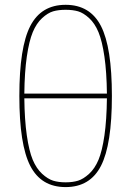

<svg xmlns="http://www.w3.org/2000/svg" viewBox="-20 -760 540 790"><path d="M104.5 -652.8Q149.4 -740.2 250 -740.2Q350.6 -740.2 395.5 -652.8Q440.4 -565.4 440.4 -365.2Q440.4 -165 395.5 -77.6Q350.6 9.8 250 9.8Q149.4 9.8 104.5 -77.6Q59.6 -165 59.6 -365.2Q59.6 -565.4 104.5 -652.8ZM80.1 -355.5Q81.1 -267.6 90.3 -203.1Q99.6 -138.7 114.7 -102.5Q129.9 -66.4 153.3 -44.9Q176.8 -23.4 198.7 -16.6Q220.7 -9.8 250 -9.8Q279.3 -9.8 301.3 -16.6Q323.2 -23.4 346.7 -44.9Q370.1 -66.4 385.3 -102.5Q400.4 -138.7 409.7 -202.6Q418.9 -266.6 419.9 -355.5ZM80.1 -375H419.9Q418.9 -462.9 409.7 -526.9Q400.4 -590.8 385.3 -627.4Q370.1 -664.1 346.7 -685.5Q323.2 -707 301.3 -713.4Q279.3 -719.7 250 -719.7Q220.7 -719.7 198.7 -713.4Q176.8 -707 153.3 -685.5Q129.9 -664.1 114.7 -627.4Q99.6 -590.8 90.3 -526.9Q81.1 -462.9 80.1 -375Z"/></svg>

Font: Mgen+ 1mn thin
Style: Regular
Weight: 100
Designer: [Source Han Sans]
Ryoko NISHIZUKA  (kana & ideographs); Paul D. Hunt (Latin, Greek & Cyrillic); Wenlong ZHANG  (bopomofo
Version: Version 1.059.20150602